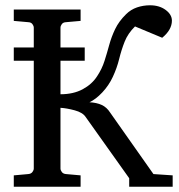

<svg xmlns="http://www.w3.org/2000/svg" viewBox="-20 -707 679 727"><path d="M633.8 0H469.2V-32.2L304.2 -264.2Q293 -281.2 262.7 -289.3Q232.4 -297.4 209 -298.8V-68.8Q209 -62.5 214.1 -55.7Q219.2 -48.8 230 -47.9L285.2 -43V0H32.2V-43L86.9 -47.9Q97.7 -48.8 102.8 -55.7Q107.9 -62.5 107.9 -68.8V-602.1Q107.9 -608.9 102.8 -615.7Q97.7 -622.6 86.9 -623L32.2 -627.9V-670.9H285.2V-627.9L230 -623Q219.2 -622.6 214.1 -615.7Q209 -608.9 209 -602.1V-350.1Q257.8 -350.1 293.2 -369.1Q328.6 -388.2 348.1 -418.9Q366.2 -446.3 375.7 -476.3Q385.3 -506.3 393.6 -536.9Q401.9 -567.4 416 -596.9Q430.2 -626.5 457 -652.8Q475.1 -670.9 498.8 -679Q522.5 -687 547.9 -687Q583.5 -687 607.2 -669.4Q630.9 -651.9 630.9 -628.9Q630.9 -594.2 594.2 -564L491.2 -606.9Q464.4 -580.6 451.9 -549.1Q439.5 -517.6 431.2 -483.6Q422.9 -449.7 407.2 -416Q392.1 -383.3 367.2 -356.9Q342.3 -330.6 318.8 -319.8Q346.2 -318.4 365.2 -309.6Q384.3 -300.8 397 -280.8L561 -47.9L633.8 -43ZM300.8 -477.1H32.2V-527.3H300.8Z"/></svg>

Font: Charis
Style: Regular
Weight: 400
Designer: Walt Agee, Miriam Martin, Annie Olsen, Victor Gaultney, Lorna Priest, Alan Ward, Bob Hallissy, Martin Hosken, Sharon Cor
Foundry: SIL Global
Version: Version 7.000